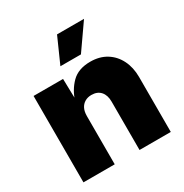

<svg xmlns="http://www.w3.org/2000/svg" viewBox="-176 -906 999 1044"><g transform="rotate(-30 323.0 -384.5)"><path d="M245.1 -302.7V0H48.8V-542.5H233.9L237.3 -402.8H229.5Q248.5 -465.3 290.8 -507.6Q333 -549.8 408.2 -549.8Q466.3 -549.8 508.5 -523.7Q550.8 -497.6 574 -451.2Q597.2 -404.8 597.2 -345.2V0H400.9V-303.7Q400.9 -344.2 380.6 -367.2Q360.4 -390.1 323.2 -390.1Q299.8 -390.1 282 -379.6Q264.2 -369.1 254.6 -349.9Q245.1 -330.6 245.1 -302.7ZM255.9 -609.4 326.7 -768.6H496.1L384.8 -609.4Z"/></g></svg>

Font: Inter 16pt Black
Style: Regular
Weight: 900
Version: Version 4.001;git-66647c0bb